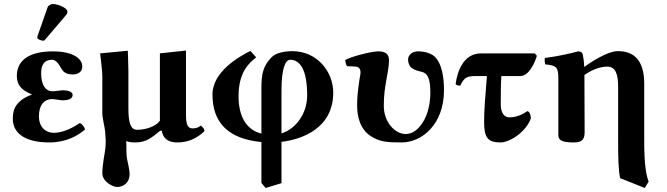

<svg xmlns="http://www.w3.org/2000/svg" viewBox="-20 -700 3326 957"><path d="M174 -121C174 -175 199 -206 240 -206C253 -206 282 -200 291 -200C330 -200 342 -212 342 -227C342 -241 324 -250 292 -250C284 -250 254 -245 241 -245C210 -245 185 -272 185 -335C185 -393 216 -402 239 -402C258 -402 272 -383 283 -363C293 -345 305 -329 343 -329C363 -329 390 -337 390 -369C390 -413 334 -444 245 -444C111 -444 64 -389 64 -322C64 -276 87 -250 140 -229C44 -194 44 -137 44 -106C44 -54 81 10 227 10C308 10 370 -24 404 -55C399 -69 391 -81 378 -87C328 -53 284 -38 248 -38C212 -38 174 -62 174 -121ZM245 -680C234 -680 221 -674 217 -663L167 -520C166 -517 166 -512 166 -511C166 -504 188 -497 196 -497C200 -497 204 -501 207 -505L311 -627C315 -632 316 -637 316 -642C316 -662 265 -680 245 -680Z M786 -49C793 -8 820 10 864 10C919 10 962 -11 999 -46C999 -58 993 -64 981 -74C968 -64 958 -60 939 -60C917 -60 907 -78 907 -127V-448L777 -434V-98C755 -68 704 -53 663 -53C628 -53 620 -97 620 -160V-343C620 -375 617 -447 617 -447L479 -434C479 -434 490 -348 490 -323V-137C490 -112 501 -72 504 -46C505 -26 507 -10 507 4C507 40 501 66 497 92C493 118 490 142 490 163C490 206 543 232 563 232C595 232 626 211 626 168C626 151 620 122 614 96C610 77 610 57 610 37C610 26 610 14 609 3C623 9 639 10 655 10C710 10 737 -15 778 -48Z M1304 237 1383 213V7C1485 -5 1641 -60 1641 -239C1641 -341 1562 -445 1437 -445C1403 -445 1357 -438 1335 -416C1291 -372 1283 -331 1283 -261V-34C1203 -54 1169 -127 1169 -220C1169 -343 1223 -387 1257 -414L1228 -446C1173 -419 1039 -343 1039 -229C1039 -93 1113 -8 1283 8V212ZM1511 -224C1511 -135 1456 -58 1383 -35V-248C1383 -358 1402 -402 1426 -402C1473 -402 1511 -358 1511 -224Z M2193 -250C2193 -321 2181 -377 2154 -410C2135 -434 2098 -444 2063 -444C2032 -444 2014 -423 2014 -404C2014 -389 2019 -372 2030 -363C2043 -352 2062 -347 2070 -345C2081 -342 2098 -340 2108 -325C2119 -310 2125 -285 2125 -238C2125 -188 2114 -132 2088 -91C2065 -55 2037 -32 2002 -32C1948 -32 1893 -92 1893 -172C1893 -226 1899 -263 1905 -297C1910 -330 1919 -366 1919 -399C1919 -432 1900 -444 1864 -444C1831 -444 1727 -417 1701 -401C1701 -391 1705 -376 1710 -370C1723 -369 1756 -370 1765 -365C1771 -362 1777 -352 1777 -341C1777 -326 1773 -316 1770 -291C1765 -258 1760 -220 1760 -175C1760 -118 1775 -55 1829 -21C1874 7 1907 10 1982 10C2083 10 2193 -80 2193 -250Z M2407 -321C2398 -212 2393 -150 2393 -92C2393 -16 2410 10 2474 10C2521 10 2602 -42 2626 -110C2626 -127 2619 -145 2608 -146C2569 -117 2531 -115 2518 -115C2495 -115 2476 -136 2476 -178C2476 -210 2476 -285 2479 -321H2574C2615 -321 2645 -384 2656 -422L2645 -434H2378C2285 -434 2258 -334 2251 -281C2255 -275 2264 -273 2274 -273C2295 -317 2309 -321 2358 -321Z M2894 -43C2894 -43 2893 -229 2893 -321V-326C2929 -352 2972 -368 3006 -368C3049 -368 3061 -329 3061 -267V0C3061 83 3062 147 3071 188L3194 237L3213 205C3201 173 3191 124 3191 0V-284C3191 -402 3137 -447 3056 -445C3009 -444 2926 -392 2892 -366C2891 -393 2888 -413 2885 -427C2883 -438 2876 -444 2862 -444C2825 -434 2765 -420 2696 -411C2693 -403 2696 -384 2698 -379C2753 -374 2763 -366 2763 -309C2763 -215 2763 -26 2763 -26C2763 1 2785 10 2841 10C2886 10 2894 -10 2894 -43Z"/></svg>

Font: Libertinus Serif
Style: Bold
Weight: 700
Designer: Philipp H. Poll, Khaled Hosny
Foundry: Caleb Maclennan
Version: Version 7.050;RELEASE